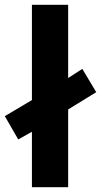

<svg xmlns="http://www.w3.org/2000/svg" viewBox="-33 -780 421 800"><path d="M100 0V-231L43 -199L-13 -296L100 -363V-760H251V-455L310 -493L368 -396L251 -324V0Z"/></svg>

Font: Noto Sans Cherokee
Style: Regular
Weight: 400
Designer: Monotype Design Team
Foundry: Monotype Imaging Inc.
Version: Version 2.001